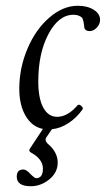

<svg xmlns="http://www.w3.org/2000/svg" viewBox="-20 -436 367 666"><path d="M86.9 210Q38.1 210 38.1 176.8Q38.1 151.9 61 151.9Q71.3 151.9 85 167Q100.1 182.1 105 182.1Q128.9 182.1 128.9 148.9Q128.9 115.7 86.9 92.8Q78.1 87.4 84 79.1L128.9 11.2Q91.3 3.9 69.1 -33.7Q46.9 -71.3 46.9 -127.9Q46.9 -200.2 75.4 -267.3Q104 -334.5 151.4 -375.2Q198.7 -416 250 -416Q283.2 -416 305.2 -402.1Q327.1 -388.2 327.1 -367.2Q327.1 -352.1 315.7 -340.1Q304.2 -328.1 291 -328.1Q277.3 -328.1 272.9 -337.9Q270 -366.2 265.1 -374Q254.4 -384.8 234.9 -384.8Q183.6 -384.8 148.2 -318.1Q112.8 -251.5 112.8 -153.8Q112.8 -94.7 130.1 -62.7Q147.5 -30.8 178.2 -30.8Q214.8 -30.8 249 -70.8Q253.9 -75.7 262 -68.6Q270 -61.5 266.1 -56.2Q245.1 -26.9 217.3 -8.8Q189.5 9.3 160.2 12.2L141.1 40Q133.8 50.8 145 62Q180.2 91.3 180.2 127.9Q180.2 162.6 150.9 186.3Q121.6 210 86.9 210Z"/></svg>

Font: Junicode SmCond
Style: Italic
Weight: 400
Width: 4
Italic angle: -11°
Designer: Peter S. Baker
Version: Version 2.206